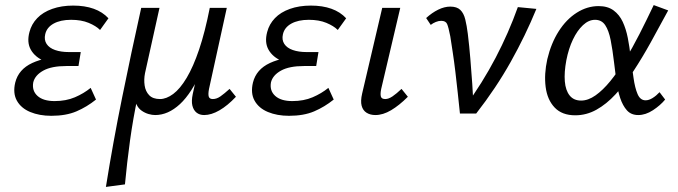

<svg xmlns="http://www.w3.org/2000/svg" viewBox="-20 -447 2671 756"><path d="M182 9Q135 9 99 -6Q63 -21 46.5 -50.5Q30 -80 40 -122Q53 -174 107 -199Q161 -224 242 -224L238 -191Q191 -191 154.5 -206.5Q118 -222 101.5 -251Q85 -280 96 -321Q104 -352 126.5 -375.5Q149 -399 185.5 -412Q222 -425 268 -425Q314 -425 349 -412.5Q384 -400 407 -375L374 -329Q358 -345 329 -357Q300 -369 260 -369Q218 -369 191 -354Q164 -339 158 -312Q153 -290 163.5 -274Q174 -258 197 -250Q220 -242 251 -242H298L289 -187H241Q183 -187 150.5 -169Q118 -151 111 -123Q105 -90 127.5 -69.5Q150 -49 195 -49Q240 -49 275 -64Q310 -79 337 -101L358 -55Q322 -26 281 -8.5Q240 9 182 9Z M397 289Q425 114 461 -63.5Q497 -241 536 -416H608L551 -159Q546 -134 549.5 -110.5Q553 -87 567.5 -72Q582 -57 610 -57Q635 -57 662 -77Q689 -97 715 -140.5Q741 -184 764 -252Q787 -320 806 -416H848Q817 -266 776 -173Q735 -80 688.5 -37Q642 6 591 6Q579 6 565 2Q551 -2 538 -11Q525 -20 518 -35Q511 -50 512 -72L522 -65Q504 19 492 106Q480 193 472 279ZM784 6Q766 6 754 -3.5Q742 -13 737.5 -31Q733 -49 739 -77L814 -416H873L803 -97Q799 -76 802 -66.5Q805 -57 818 -57Q833 -57 848 -67.5Q863 -78 884 -97L909 -66Q876 -31 844 -12.5Q812 6 784 6Z M1118 9Q1071 9 1035 -6Q999 -21 982.5 -50.5Q966 -80 976 -122Q989 -174 1043 -199Q1097 -224 1178 -224L1174 -191Q1127 -191 1090.5 -206.5Q1054 -222 1037.5 -251Q1021 -280 1032 -321Q1040 -352 1062.5 -375.5Q1085 -399 1121.5 -412Q1158 -425 1204 -425Q1250 -425 1285 -412.5Q1320 -400 1343 -375L1310 -329Q1294 -345 1265 -357Q1236 -369 1196 -369Q1154 -369 1127 -354Q1100 -339 1094 -312Q1089 -290 1099.5 -274Q1110 -258 1133 -250Q1156 -242 1187 -242H1234L1225 -187H1177Q1119 -187 1086.5 -169Q1054 -151 1047 -123Q1041 -90 1063.5 -69.5Q1086 -49 1131 -49Q1176 -49 1211 -64Q1246 -79 1273 -101L1294 -55Q1258 -26 1217 -8.5Q1176 9 1118 9Z M1458 6Q1438 6 1423.5 -3Q1409 -12 1404 -30.5Q1399 -49 1406 -79L1485 -416H1556L1481 -97Q1477 -78 1479.5 -67.5Q1482 -57 1497 -57Q1510 -57 1525.5 -67.5Q1541 -78 1561 -97L1586 -66Q1552 -32 1520 -13Q1488 6 1458 6Z M1791 0Q1787 -38 1782.5 -80.5Q1778 -123 1773 -164.5Q1768 -206 1762.5 -242Q1757 -278 1753 -304Q1746 -340 1740.5 -352.5Q1735 -365 1717 -365Q1707 -365 1696 -360.5Q1685 -356 1676 -349L1658 -376Q1681 -397 1705.5 -409Q1730 -421 1753 -421Q1779 -421 1792.5 -408Q1806 -395 1812 -370.5Q1818 -346 1822 -314Q1828 -265 1832 -215.5Q1836 -166 1839.5 -117Q1843 -68 1844 -19L1810 -25Q1880 -121 1931.5 -219.5Q1983 -318 2019 -419L2092 -412Q2049 -307 1991 -203.5Q1933 -100 1855 0Z M2245 7Q2193 7 2164 -23.5Q2135 -54 2128.5 -104.5Q2122 -155 2135 -214Q2150 -277 2180 -324Q2210 -371 2251 -397Q2292 -423 2337 -423Q2373 -423 2396 -406Q2419 -389 2432 -361Q2445 -333 2452 -297.5Q2459 -262 2463 -224Q2469 -180 2474.5 -140.5Q2480 -101 2490.5 -76.5Q2501 -52 2522 -52Q2535 -52 2549.5 -61Q2564 -70 2577 -84L2599 -55Q2580 -32 2551 -13Q2522 6 2493 6Q2465 6 2448.5 -12.5Q2432 -31 2422 -61Q2412 -91 2407 -127.5Q2402 -164 2398 -200Q2392 -251 2384.5 -289Q2377 -327 2363 -348Q2349 -369 2323 -369Q2298 -369 2275.5 -348Q2253 -327 2236 -291.5Q2219 -256 2210 -210Q2201 -162 2204 -126.5Q2207 -91 2223 -71Q2239 -51 2268 -51Q2296 -51 2325 -71.5Q2354 -92 2383 -127.5Q2412 -163 2441 -210.5Q2470 -258 2498 -313Q2526 -368 2554 -427L2611 -406Q2576 -341 2542.5 -280.5Q2509 -220 2474.5 -167.5Q2440 -115 2404 -76Q2368 -37 2328.5 -15Q2289 7 2245 7Z"/></svg>

Font: Ysabeau Office Medium
Style: Italic
Weight: 500
Italic angle: -12°
Designer: Christian Thalmann (Catharsis Fonts)
Version: Version 2.001;gftools[0.9.30]; featfreeze: tnum,lnum,ss02